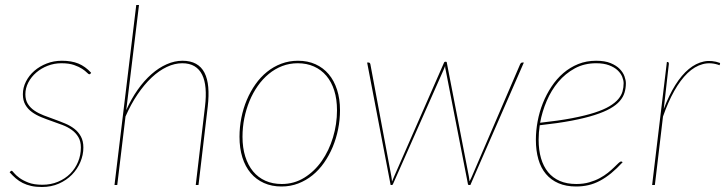

<svg xmlns="http://www.w3.org/2000/svg" viewBox="-20 -740 2900 768"><path d="M342.5 -446Q341 -443 337.5 -443Q334 -443 327.5 -449.8Q321 -456.5 308.5 -464.8Q296 -473 276 -480Q256 -487 225.5 -487Q197 -487 171 -477Q145 -467 125 -449.8Q105 -432.5 93.2 -410Q81.5 -387.5 81.5 -363Q81.5 -340 91.5 -324.2Q101.5 -308.5 117.8 -297.5Q134 -286.5 154.8 -278.5Q175.5 -270.5 197.2 -262.8Q219 -255 240 -246.2Q261 -237.5 277.2 -225Q293.5 -212.5 303.5 -194.2Q313.5 -176 313.5 -150Q313.5 -120.5 301.5 -92Q289.5 -63.5 267.8 -41.2Q246 -19 215.5 -5.5Q185 8 147.5 8Q123.5 8 104.8 3.8Q86 -0.5 71 -8Q56 -15.5 43.2 -26.5Q30.5 -37.5 18.5 -51L21.5 -54Q24.5 -57 26.5 -57Q29 -57 36 -48.2Q43 -39.5 57 -29Q71 -18.5 93.2 -9.8Q115.5 -1 149.5 -1Q183.5 -1 212 -13Q240.5 -25 260.8 -45.2Q281 -65.5 292.2 -92.5Q303.5 -119.5 303.5 -150Q303.5 -174.5 293.5 -191.5Q283.5 -208.5 267.2 -220.2Q251 -232 230 -240Q209 -248 187.2 -255.5Q165.5 -263 144.8 -271.5Q124 -280 107.8 -291.8Q91.5 -303.5 81.5 -320.8Q71.5 -338 71.5 -363Q71.5 -389.5 83.8 -413.8Q96 -438 117.2 -456.5Q138.5 -475 166.8 -486Q195 -497 227.5 -497Q266 -497 293.5 -485.8Q321 -474.5 344.5 -449Z M438 0 525 -720H536L485 -299.5Q505 -344.5 530.8 -381Q556.5 -417.5 585.8 -443.2Q615 -469 646.8 -483Q678.5 -497 710 -497Q742 -497 764 -484.8Q786 -472.5 798 -449Q810 -425.5 813 -391.5Q816 -357.5 811 -314L774 0H763L800 -314Q805 -355 802.2 -387Q799.5 -419 788.5 -441.2Q777.5 -463.5 757.8 -475.2Q738 -487 709 -487Q678.5 -487 647.2 -472.2Q616 -457.5 586.5 -429.8Q557 -402 530.2 -362.5Q503.5 -323 482 -274L449 0Z M1107 -4Q1156.5 -4 1197.2 -29.2Q1238 -54.5 1267 -96Q1296 -137.5 1312 -190.5Q1328 -243.5 1328 -299Q1328 -343 1317 -377.8Q1306 -412.5 1285.5 -436.8Q1265 -461 1236 -474Q1207 -487 1171 -487Q1138 -487 1108.8 -475.8Q1079.5 -464.5 1055 -444.2Q1030.5 -424 1011 -396.2Q991.5 -368.5 978 -335.8Q964.5 -303 957.2 -266.8Q950 -230.5 950 -193Q950 -149 961 -114Q972 -79 992.2 -54.5Q1012.5 -30 1041.5 -17Q1070.5 -4 1107 -4ZM1106 6Q1067 6 1035.8 -8Q1004.5 -22 982.8 -47.8Q961 -73.5 949.5 -110.2Q938 -147 938 -193Q938 -231.5 945.5 -269Q953 -306.5 967.2 -340.2Q981.5 -374 1001.8 -402.8Q1022 -431.5 1048 -452.5Q1074 -473.5 1105.2 -485.2Q1136.5 -497 1172 -497Q1211 -497 1242 -483Q1273 -469 1294.8 -443.2Q1316.5 -417.5 1328.2 -381Q1340 -344.5 1340 -299Q1340 -261 1332.5 -223.5Q1325 -186 1310.8 -152Q1296.5 -118 1276.2 -89Q1256 -60 1230 -39Q1204 -18 1172.8 -6Q1141.5 6 1106 6Z M1448.5 -490H1453.5Q1460 -490 1461.5 -483L1545.5 -34Q1546.5 -28.5 1547 -23.8Q1547.5 -19 1548 -13.5Q1551.5 -23 1556.5 -34L1755.5 -488Q1757 -493 1761.5 -493H1763.5Q1767.5 -493 1767.5 -488L1855.5 -34Q1856.5 -28.5 1857 -24Q1857.5 -19.5 1858 -14.5Q1860.5 -19 1862.8 -23.8Q1865 -28.5 1867.5 -34L2060.5 -483Q2064 -490 2069.5 -490H2075.5L1861.5 0H1856.5Q1851.5 0 1851.5 -5L1762.5 -461Q1760.5 -467.5 1760.5 -476Q1758 -468.5 1754.5 -461L1552.5 -5Q1551 0 1547.5 0H1542.5Z M2483.5 -407Q2483.5 -387.5 2478.2 -369.8Q2473 -352 2459.2 -336Q2445.5 -320 2421 -306Q2396.5 -292 2358.2 -279.8Q2320 -267.5 2266 -257.2Q2212 -247 2139 -239Q2134.5 -209.5 2134.5 -181Q2134.5 -140 2144 -107.2Q2153.5 -74.5 2172.2 -51.5Q2191 -28.5 2219.2 -16.2Q2247.5 -4 2285.5 -4Q2314 -4 2337.2 -10.8Q2360.5 -17.5 2379 -27.5Q2397.5 -37.5 2411.8 -49Q2426 -60.5 2436.2 -70.5Q2446.5 -80.5 2453.5 -87.2Q2460.5 -94 2464.5 -94Q2467.5 -94 2469.5 -92L2470.5 -91Q2447 -65.5 2424.8 -47.2Q2402.5 -29 2380 -17Q2357.5 -5 2334 0.5Q2310.5 6 2284.5 6Q2244.5 6 2214.2 -7Q2184 -20 2163.8 -44Q2143.5 -68 2133.5 -102.8Q2123.5 -137.5 2123.5 -181Q2123.5 -217 2130.5 -254.8Q2137.5 -292.5 2151.5 -327.5Q2165.5 -362.5 2186 -393.5Q2206.5 -424.5 2233.2 -447.5Q2260 -470.5 2292.8 -483.8Q2325.5 -497 2364.5 -497Q2399.5 -497 2422.5 -487.5Q2445.5 -478 2459 -464Q2472.5 -450 2478 -434.5Q2483.5 -419 2483.5 -407ZM2364.5 -487Q2317 -487 2279.2 -466.5Q2241.5 -446 2213.2 -412.5Q2185 -379 2166.8 -336.2Q2148.5 -293.5 2140.5 -249Q2214.5 -257 2268 -267.2Q2321.5 -277.5 2358.5 -289.5Q2395.5 -301.5 2418.2 -315.2Q2441 -329 2453.5 -344Q2466 -359 2470.2 -374.8Q2474.5 -390.5 2474.5 -407Q2474.5 -419 2468.8 -433Q2463 -447 2450.2 -459Q2437.5 -471 2416.2 -479Q2395 -487 2364.5 -487Z M2588.5 0 2647.5 -492H2649.5Q2653.5 -492 2654.5 -489.8Q2655.5 -487.5 2655.5 -485L2635 -304Q2656 -359.5 2681.2 -399.8Q2706.5 -440 2735.2 -463.8Q2764 -487.5 2795.5 -494Q2827 -500.5 2860.5 -488L2858.5 -479Q2823.5 -492 2791.2 -483.5Q2759 -475 2730.5 -447.8Q2702 -420.5 2677.2 -376.5Q2652.5 -332.5 2632 -274L2599.5 0Z"/></svg>

Font: Lato Hairline
Style: Italic
Weight: 100
Italic angle: -7°
Designer: Lukasz Dziedzic
Foundry: tyPoland Lukasz Dziedzic
Version: Version 2.007; 2014-02-27